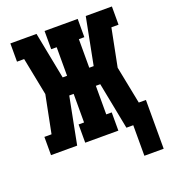

<svg xmlns="http://www.w3.org/2000/svg" viewBox="-163 -861 1076 1187"><g transform="rotate(-20 375.0 -267.0)"><path d="M582 201V0H537L477 -308H448V-120H484V0H266V-120H302V-308H273L213 0H41V-120H88L137 -367L88 -615H41V-735H213L273 -427H302V-615H266V-735H484V-615H448V-427H477L537 -735H709V-615H662L613 -367L662 -120H709V201Z"/></g></svg>

Font: Iosevka Etoile Heavy
Style: Regular
Weight: 900
Designer: Belleve Invis
Foundry: Belleve Invis
Version: Version 22.1.2; ttfautohint (v1.8.4)